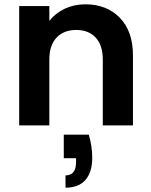

<svg xmlns="http://www.w3.org/2000/svg" viewBox="-20 -582 701 891"><path d="M376 -562Q475 -562 536 -499.5Q597 -437 597 -325V0H457V-306Q457 -372 424 -407.5Q391 -443 334 -443Q276 -443 242.5 -407.5Q209 -372 209 -306V0H69V-554H209V-485Q237 -521 280.5 -541.5Q324 -562 376 -562ZM392 43Q408 96 408 151Q408 217 376.5 253Q345 289 284 289V232Q333 232 333 170V152H276V43Z"/></svg>

Font: MSTAGE SemiBold
Style: Regular
Weight: 600
Designer: Ninad Kale (Devanagari), Jonny Pinhorn (Latin)
Foundry: Indian Type Foundry
Version: 4.004